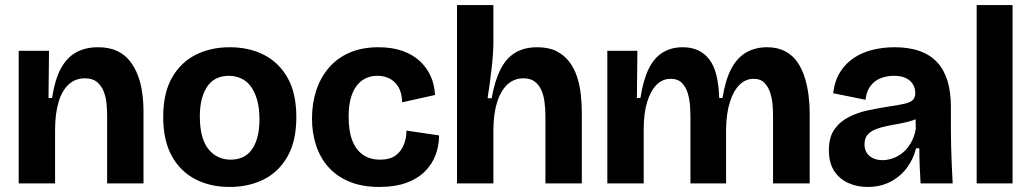

<svg xmlns="http://www.w3.org/2000/svg" viewBox="-20 -726 4082 760"><path d="M54 0V-303V-525H174L172 -338H186Q197 -410 220.5 -454Q244 -498 281 -518.5Q318 -539 368 -539Q412 -539 443 -524.5Q474 -510 494 -484.5Q514 -459 526 -427Q538 -395 543 -358.5Q548 -322 548 -285V0H404V-268Q404 -287 402 -312.5Q400 -338 391.5 -361.5Q383 -385 365 -400.5Q347 -416 316 -416Q278 -416 251.5 -391.5Q225 -367 211.5 -321Q198 -275 198 -210V0Z M889 14Q812 14 752.5 -17Q693 -48 659.5 -109.5Q626 -171 626 -263Q626 -357 660.5 -418Q695 -479 754.5 -509Q814 -539 889 -539Q967 -539 1026.5 -508Q1086 -477 1119.5 -416Q1153 -355 1153 -262Q1153 -168 1118 -106.5Q1083 -45 1023.5 -15.5Q964 14 889 14ZM893 -94Q918 -94 939 -103Q960 -112 975 -131.5Q990 -151 998.5 -181.5Q1007 -212 1007 -254Q1007 -299 997.5 -331.5Q988 -364 972 -385Q956 -406 933.5 -416Q911 -426 885 -426Q861 -426 840 -417Q819 -408 804 -388.5Q789 -369 780 -338.5Q771 -308 771 -265Q771 -220 780 -187.5Q789 -155 806 -134.5Q823 -114 845 -104Q867 -94 893 -94Z M1482 14Q1414 14 1364 -6.5Q1314 -27 1281 -63.5Q1248 -100 1231.5 -149.5Q1215 -199 1215 -257Q1215 -316 1231.5 -367Q1248 -418 1281 -457Q1314 -496 1363.5 -517.5Q1413 -539 1478 -539Q1532 -539 1573 -524.5Q1614 -510 1642 -484Q1670 -458 1685 -424Q1700 -390 1702 -350L1572 -321Q1571 -356 1558.5 -379Q1546 -402 1524 -414Q1502 -426 1474 -426Q1449 -426 1428.5 -416.5Q1408 -407 1392.5 -387.5Q1377 -368 1368.5 -337.5Q1360 -307 1360 -263Q1360 -206 1375 -168.5Q1390 -131 1418 -112.5Q1446 -94 1484 -94Q1524 -94 1546.5 -111Q1569 -128 1579 -154.5Q1589 -181 1589 -209L1718 -190Q1718 -149 1704 -112Q1690 -75 1661 -46.5Q1632 -18 1587.5 -2Q1543 14 1482 14Z M1789 0V-300V-706H1933V-556Q1933 -536 1931 -508.5Q1929 -481 1925.5 -451Q1922 -421 1918 -391.5Q1914 -362 1910 -337H1926Q1938 -404 1960 -449Q1982 -494 2018 -516.5Q2054 -539 2107 -539Q2152 -539 2182.5 -523.5Q2213 -508 2233 -482Q2253 -456 2264 -422.5Q2275 -389 2279 -352Q2283 -315 2283 -279V0H2139V-265Q2139 -294 2135.5 -321.5Q2132 -349 2122.5 -370Q2113 -391 2096 -403.5Q2079 -416 2052 -416Q2015 -416 1988.5 -391.5Q1962 -367 1947.5 -320.5Q1933 -274 1933 -209V0Z M2384 0V-309V-525H2503L2501 -338H2515Q2526 -409 2547.5 -453Q2569 -497 2603 -518Q2637 -539 2682 -539Q2717 -539 2743 -527Q2769 -515 2787.5 -491Q2806 -467 2815.5 -429Q2825 -391 2827 -338H2840Q2851 -409 2874.5 -453.5Q2898 -498 2934 -518.5Q2970 -539 3016 -539Q3058 -539 3088 -523Q3118 -507 3136.5 -480Q3155 -453 3165.5 -419Q3176 -385 3180.5 -349Q3185 -313 3185 -279V0H3040V-264Q3040 -282 3038.5 -307Q3037 -332 3029.5 -356.5Q3022 -381 3006.5 -397.5Q2991 -414 2963 -414Q2931 -414 2907 -390Q2883 -366 2869 -321.5Q2855 -277 2854 -214V0H2713V-261Q2713 -279 2711.5 -304.5Q2710 -330 2703 -355Q2696 -380 2680 -397Q2664 -414 2634 -414Q2603 -414 2579.5 -391Q2556 -368 2542 -323.5Q2528 -279 2528 -214V0Z M3414 14Q3372 14 3337 -2Q3302 -18 3281.5 -50Q3261 -82 3261 -131Q3261 -183 3283 -214Q3305 -245 3340.5 -263Q3376 -281 3417 -289.5Q3458 -298 3496 -304Q3538 -310 3561 -315.5Q3584 -321 3593.5 -330.5Q3603 -340 3603 -357Q3603 -378 3593 -393.5Q3583 -409 3564.5 -417.5Q3546 -426 3518 -426Q3492 -426 3467.5 -417Q3443 -408 3426.5 -387Q3410 -366 3406 -331L3278 -357Q3284 -407 3306 -441.5Q3328 -476 3361 -497.5Q3394 -519 3435 -529Q3476 -539 3521 -539Q3579 -539 3621.5 -523.5Q3664 -508 3691 -478Q3718 -448 3731 -404Q3744 -360 3744 -303V-212Q3744 -177 3745 -141.5Q3746 -106 3747.5 -70.5Q3749 -35 3751 0H3624Q3622 -31 3620.5 -66.5Q3619 -102 3619 -139H3606Q3596 -97 3570 -62Q3544 -27 3504.5 -6.5Q3465 14 3414 14ZM3473 -92Q3492 -92 3513 -99Q3534 -106 3552.5 -121Q3571 -136 3585 -159.5Q3599 -183 3605 -215L3604 -271L3628 -270Q3615 -257 3592.5 -249.5Q3570 -242 3545 -237.5Q3520 -233 3494.5 -228Q3469 -223 3448 -215Q3427 -207 3414.5 -193Q3402 -179 3402 -155Q3402 -125 3422 -108.5Q3442 -92 3473 -92Z M3846 0V-706H3988V0Z"/></svg>

Font: Bricolage Grotesque 28pt
Style: Bold
Weight: 700
Designer: Mathieu Triay
Foundry: Atelier Triay
Version: Version 1.000;gftools[0.9.30]